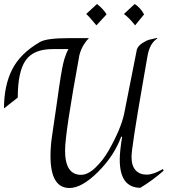

<svg xmlns="http://www.w3.org/2000/svg" viewBox="-29 -941 852 962"><path d="M320 -750H414L415 -747Q405 -740 391 -717.5Q377 -695 369 -666Q297 -274 297 -187Q297 -65 377 -65Q411 -65 448.5 -100.5Q486 -136 515 -186Q577 -295 593 -371L657 -694Q664 -712 684 -725Q704 -738 718.5 -742Q733 -746 758 -751L759 -748Q721 -724 710 -660Q704 -625 687 -528Q630 -201 630 -155.5Q630 -110 650.5 -88Q671 -66 705.5 -66Q740 -66 787 -94L791 -86Q737 -38 674 0Q571 -1 571 -141Q571 -184 583 -256H578Q543 -160 462 -79.5Q381 1 319 1Q224 1 224 -159Q224 -212 233 -268.5Q242 -325 252 -398L268 -510Q283 -612 293.5 -645Q304 -678 314 -695H234Q139 -695 99.5 -638.5Q60 -582 60 -452L-9 -398Q-9 -512 32 -593Q73 -674 172 -731Q205 -750 320 -750ZM403 -871 457 -921Q490 -895 505 -869L454 -814Q417 -859 403 -871ZM592 -871 646 -921Q674 -903 693 -869L648 -814Q618 -852 592 -871Z"/></svg>

Font: Felipa
Style: Regular
Weight: 400
Designer: Javier Alcaraz
Foundry: Fontstage
Version: Version 1.001